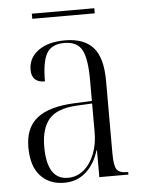

<svg xmlns="http://www.w3.org/2000/svg" viewBox="-50 -700 563 750"><g transform="rotate(-5 231.5 -324.5)"><path d="M172 10Q114 10 79 -28Q44 -66 44 -140Q44 -217 92 -254.5Q140 -292 238 -296L307 -299V-381Q307 -464 288.5 -499Q270 -534 219 -534Q170 -534 150.5 -501.5Q131 -469 131 -391Q79 -391 79 -441Q79 -487 117.5 -515.5Q156 -544 223 -544Q296 -544 332.5 -504Q369 -464 369 -372V-89Q369 -39 379.5 -24.5Q390 -10 421 -10H424V0H310V-105H308Q292 -52 257 -21Q222 10 172 10ZM188 -8Q223 -8 250 -30.5Q277 -53 292 -91Q307 -129 307 -175V-289L248 -286Q169 -282 137.5 -245Q106 -208 106 -137Q106 -8 188 -8ZM103 -639V-659H348V-639Z"/></g></svg>

Font: Noto Serif Display Condensed Light
Style: Regular
Weight: 300
Width: 3
Designer: Monotype Design Team
Foundry: Monotype Imaging Inc.
Version: Version 2.009